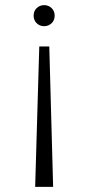

<svg xmlns="http://www.w3.org/2000/svg" viewBox="-20 -508 345 748"><path d="M111 -447Q111 -465 123 -476.5Q135 -488 152 -488Q169 -488 181 -476.5Q193 -465 193 -447Q193 -429 181 -417.5Q169 -406 152 -406Q135 -406 123 -417.5Q111 -429 111 -447ZM133 -327H172L187 220H117Z"/></svg>

Font: Maitree Light
Style: Regular
Weight: 300
Designer: CadsonDemak Team
Foundry: CadsonDemak
Version: Version 1.001